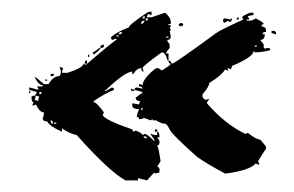

<svg xmlns="http://www.w3.org/2000/svg" viewBox="-20 -311 507 331"><path d="M40 -146.5Q40 -144.5 42 -144.5L40 -140.6V-138.7Q42 -138.7 45.9 -136.7Q45.9 -141.1 47.9 -144.5ZM233.4 -72.3Q233.4 -76.2 227.5 -76.2Q228 -72.3 233.4 -72.3ZM77.1 -97.7V-99.6H73.2V-97.7ZM71.3 -97.7Q71.3 -103.5 67.4 -103.5V-101.6Q67.9 -97.7 71.3 -97.7ZM225.6 -121.1V-125H223.6V-121.1ZM47.9 -148.4Q51.8 -148.4 51.8 -152.3H47.9ZM422.9 -230.5V-232.4H418.9V-230.5ZM270.5 -246.1V-248H266.6V-246.1ZM184.6 -248V-250H180.7V-248ZM186.5 -252Q190.4 -252 190.4 -255.9Q184.6 -255.9 184.6 -252ZM223.6 -269.5Q226.6 -269.5 229.5 -275.4Q223.6 -275.4 223.6 -271.5ZM231.4 -275.4Q235.4 -275.4 235.4 -279.3H231.4ZM229.5 -279.3V-283.2Q225.6 -282.7 225.6 -279.3ZM40 -146.5 43.9 -152.3Q42.5 -152.3 30.3 -156.2V-160.2Q32.2 -160.2 45.9 -156.2V-158.2L43.9 -162.1H53.7V-164.1Q46.4 -164.1 40 -177.7H42L55.7 -166H63.5Q72.3 -179.7 81.1 -179.7Q85 -179.7 85 -189.5Q83 -193.4 83 -195.3H85L88.9 -193.4Q86.9 -189.5 86.9 -185.5H96.7Q123.5 -194.3 124 -201.2L127.9 -199.2Q178.2 -242.2 180.7 -242.2V-244.1H178.7Q174.8 -242.2 172.9 -242.2L170.9 -246.1Q179.7 -255.4 202.1 -263.7Q202.1 -268.1 233.4 -289.1Q236.8 -291 241.2 -291V-285.2H239.3L235.4 -287.1L233.4 -283.2V-281.2H241.2L264.6 -289.1Q274.4 -280.8 274.4 -273.4V-269.5H270.5V-267.6H274.4Q274.4 -263.7 272.5 -263.7L274.4 -259.8Q274.4 -257.8 272.5 -257.8L274.4 -248Q274.4 -242.2 268.6 -242.2V-240.2L272.5 -234.4V-228.5L266.6 -220.7V-218.8H270.5V-207H268.6Q265.6 -220.7 258.8 -220.7Q225.6 -196.8 225.6 -193.4Q227.5 -189.5 227.5 -187.5Q223.6 -187.5 223.6 -193.4Q215.8 -193.4 210 -183.6H208V-187.5Q196.3 -187.5 165 -158.2Q165 -156.2 161.1 -156.2V-154.3H163.1L172.9 -160.2Q176.8 -159.7 176.8 -156.2Q160.6 -149.9 141.6 -136.7V-134.8Q146.5 -134.8 159.2 -117.2L157.2 -113.3Q157.2 -105.5 208 -87.9L210 -84L213.9 -85.9Q225.6 -81.5 225.6 -78.1L229.5 -80.1Q233.9 -80.1 245.1 -68.4H247.1L239.3 -80.1H241.2Q243.7 -78.1 251 -78.1V-84Q254.9 -84 254.9 -74.2H251L254.9 -68.4V-64.5Q254.9 -60.5 251 -60.5Q253.9 -54.2 256.8 -33.2L251 -23.4Q254.9 -22.9 254.9 -19.5V-13.7L247.1 -11.7V-13.7Q245.1 -13.7 233.4 0L217.8 -3.9V0H196.3Q167.5 -16.1 112.3 -78.1Q98.6 -81.1 86.9 -89.8V-84Q65.4 -93.3 61.5 -101.6Q53.7 -101.6 53.7 -107.4Q55.7 -110.8 55.7 -117.2Q48.3 -117.2 42 -130.9Q38.1 -128.9 36.1 -128.9V-130.9L38.1 -134.8Q34.2 -134.8 34.2 -144.5Q38.1 -146.5 40 -146.5ZM251 -84H247.1V-87.9H251ZM32.2 -150.4H30.3V-154.3H32.2ZM211.9 -154.3H206.1V-158.2Q210 -156.2 211.9 -156.2ZM61.5 -171.9H57.6V-173.8H61.5ZM69.3 -179.7H67.4V-183.6H73.2Q73.2 -179.7 69.3 -179.7ZM129.9 -201.2H126Q126 -207 129.9 -207ZM133.8 -212.9H131.8V-216.8H133.8ZM141.6 -216.8 139.6 -220.7Q142.1 -220.7 151.4 -228.5H153.3Q153.3 -225.6 141.6 -216.8ZM155.3 -228.5H153.3V-232.4Q155.3 -232.4 159.2 -234.4V-232.4Q159.2 -228.5 155.3 -228.5ZM456.1 -252H454.1Q450.2 -253.9 448.2 -253.9V-257.8H452.1Q456.1 -257.3 456.1 -252ZM292 -265.6Q288.1 -265.6 288.1 -269.5L292 -271.5Q295.9 -271 295.9 -267.6ZM366.2 -271.5 364.3 -275.4Q364.7 -279.3 368.2 -279.3L377.9 -277.3Q377.9 -279.3 379.9 -279.3Q379.9 -273.4 376 -273.4Q374 -273.4 374 -275.4ZM391.6 -277.3H387.7Q388.2 -281.2 391.6 -281.2ZM368.2 -11.7Q334.5 -29.8 319.3 -41Q275.4 -80.1 272.5 -87.9Q267.6 -97.7 264.6 -97.7Q258.3 -97.7 249 -103.5H243.2V-105.5L239.3 -103.5Q231.4 -107.4 227.5 -107.4Q224.1 -105.5 219.7 -105.5Q219.7 -109.4 215.8 -109.4Q215.8 -113.3 219.7 -123Q208 -123 208 -128.9V-132.8Q210 -132.8 219.7 -130.9Q219.7 -132.8 221.7 -136.7Q213.9 -136.7 213.9 -142.6Q223.1 -150.4 225.6 -150.4V-152.3L211.9 -156.2Q212.4 -160.2 215.8 -160.2L225.6 -158.2Q225.6 -162.1 219.7 -162.1V-166H221.7L225.6 -164.1Q227.5 -177.2 249 -193.4H252.9Q253.9 -193.4 258.8 -189.5Q274.4 -198.7 274.4 -201.2Q270.5 -201.2 270.5 -207Q273.4 -207 276.4 -201.2Q280.8 -201.2 352.5 -253.9Q360.8 -259.8 399.4 -277.3L397.5 -281.2Q397.5 -283.7 411.1 -289.1H417V-285.2L407.2 -283.2L409.2 -279.3V-277.3H405.3V-275.4H411.1Q414.6 -275.4 420.9 -279.3Q434.6 -272.5 434.6 -269.5Q430.7 -269 430.7 -265.6Q438.5 -264.6 438.5 -259.8V-255.9Q432.6 -255.9 432.6 -252H436.5Q436.5 -242.2 428.7 -242.2L434.6 -234.4V-228.5Q436.5 -228.5 436.5 -226.6L440.4 -228.5Q446.3 -228.5 446.3 -224.6Q431.6 -220.7 418.9 -220.7Q418.9 -222.7 417 -222.7Q417 -212.9 379.9 -197.3Q379.9 -195.3 377.9 -191.4L374 -193.4H372.1L374 -189.5H372.1L368.2 -191.4Q362.3 -181.2 340.8 -168Q340.8 -162.1 329.1 -148.4V-144.5Q329.1 -141.6 335 -138.7Q338.9 -140.6 340.8 -140.6L336.9 -134.8V-132.8Q368.7 -96.2 403.3 -80.1L407.2 -82Q421.9 -70.3 428.7 -70.3L438.5 -58.6V-54.7L424.8 -33.2L426.8 -29.3V-27.3H424.8L420.9 -29.3Q410.6 -17.1 368.2 -11.7Z"/></svg>

Font: Mister Brush
Style: Regular
Weight: 400
Designer: GGBotNet
Foundry: GGBotNet
Version: 1.00